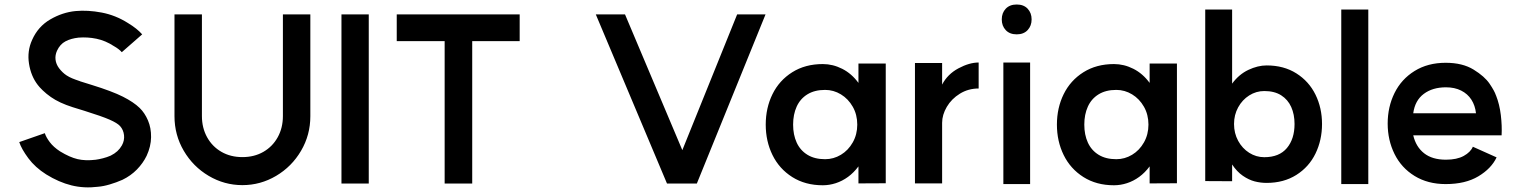

<svg xmlns="http://www.w3.org/2000/svg" viewBox="-20 -796 6673 844"><path d="M183 -29.4Q134.6 -60 104.6 -100.4Q74.6 -140.8 64.6 -171.4L177 -210.6Q182.4 -193 198.8 -171.2Q215.2 -149.4 244 -130.6Q286.6 -104.6 321 -96.5Q355.4 -88.4 400.4 -93.8Q414.2 -95.6 432.3 -100.2Q450.4 -104.8 466.4 -111.8Q484 -120.6 495.8 -131.5Q507.6 -142.4 515.8 -156.8Q527.8 -178.4 525.2 -201.8Q522.6 -225.2 507.8 -241.8Q495.6 -255.2 461.9 -270Q428.2 -284.8 351.4 -308.8L299.6 -324.8Q240.4 -343.6 203.8 -369.4Q183.2 -383.8 167.7 -398.9Q152.2 -414 146.2 -422.4Q116.2 -461 107.5 -516Q98.8 -571 121 -620.2Q147 -679.2 200.7 -710.5Q254.4 -741.8 312.2 -747.4Q366 -752.4 427 -740.8Q488 -729.2 542.4 -694.8Q582.2 -670.8 605 -645L515.4 -566.6Q503.2 -580.6 480.8 -593.2Q443.4 -617.6 404.1 -625.7Q364.8 -633.8 325.2 -630.6Q291.8 -627 267.8 -614.3Q243.8 -601.6 230.6 -573Q221.8 -553.4 224.1 -533.8Q226.4 -514.2 239.4 -496.4Q254.6 -476.4 272.6 -464.6Q284 -457.2 297.4 -451.6Q310.8 -446 330.8 -439.4Q331.2 -438.8 332.8 -438.4L382.8 -422.8Q473.2 -394.8 520.3 -371Q567.4 -347.2 594 -321.4Q616.4 -299.6 630.5 -266.6Q644.6 -233.6 644.1 -193Q643.6 -152.4 624.6 -111.2Q608.8 -78.6 581.9 -51Q555 -23.4 518.2 -5.6Q491.4 6.2 462.6 14.7Q433.8 23.2 410.2 25Q349.8 32.6 294.3 18.9Q238.8 5.2 183 -29.4Z M867.6 -286V-732.8H747V-285.2Q747 -202.7 787.8 -133.2Q828.6 -63.6 897.4 -22.9Q966.2 17.8 1045.6 17.8V-105.4Q993.6 -105.4 953.4 -128.5Q913.2 -151.6 890.4 -192.7Q867.6 -233.9 867.6 -286ZM1344.2 -285.2V-732.8H1223.6V-286Q1223.6 -233.9 1200.8 -192.7Q1178 -151.6 1137.8 -128.5Q1097.6 -105.4 1045.6 -105.4V17.8Q1125 17.8 1193.8 -22.9Q1262.6 -63.6 1303.4 -133.2Q1344.2 -202.7 1344.2 -285.2Z M1601 -732.8V10.8H1481V-732.8Z M2264.4 -615.2H2055.8V10.8H1934.6V-615.2H1724V-732.8H2264.4Z M3043.2 10.8H2912L2599 -732.8H2727.4L2979.4 -136L3220.4 -732.8H3345.2Z M3748.4 -248.2Q3748.4 -292 3728.6 -326.8Q3708.8 -361.6 3676.5 -381.2Q3644.2 -400.8 3607 -400.8Q3560.8 -400.8 3529.2 -381.3Q3497.6 -361.8 3482 -327.3Q3466.4 -292.8 3466.4 -248.2Q3466.4 -203.6 3482 -169.4Q3497.6 -135.2 3529.2 -115.7Q3560.8 -96.2 3607 -96.2Q3644.2 -96.2 3676.5 -115.6Q3708.8 -135 3728.6 -170Q3748.4 -205 3748.4 -248.2ZM3873.6 9.6 3753.6 10.2V-64.6Q3733 -36.8 3707.7 -18.4Q3682.4 0 3654 9.2Q3625.6 18.4 3597 18.4Q3519.6 18.4 3462.5 -17.8Q3405.4 -54 3375.7 -114.6Q3346 -175.2 3346 -248.2Q3346 -321.6 3375.7 -382Q3405.4 -442.4 3462.5 -478.4Q3519.6 -514.4 3597 -514.4Q3641 -514.4 3682.3 -493.5Q3723.6 -472.6 3753.6 -431.6V-516.8H3873.6Z M4282 -521.2V-407Q4236.4 -407 4199.5 -384.2Q4162.6 -361.4 4142 -326.3Q4121.4 -291.2 4121.4 -256V10.2H4002V-519.2H4121.4V-424.2Q4145.4 -470.2 4193.3 -495.7Q4241.2 -521.2 4282 -521.2Z M4508.2 -521V13.2H4390.6V-521ZM4514.8 -710.8Q4514.8 -682.4 4497.3 -663.7Q4479.9 -645 4449.2 -645Q4418.5 -645 4401.1 -663.6Q4383.6 -682.2 4383.6 -710.7Q4383.6 -739.2 4401.1 -757.7Q4418.7 -776.2 4449.3 -776.2Q4480 -776.2 4497.4 -757.7Q4514.8 -739.1 4514.8 -710.8Z M5028.4 -248.2Q5028.4 -292 5008.6 -326.8Q4988.8 -361.6 4956.5 -381.2Q4924.2 -400.8 4887 -400.8Q4840.8 -400.8 4809.2 -381.3Q4777.6 -361.8 4762 -327.3Q4746.4 -292.8 4746.4 -248.2Q4746.4 -203.6 4762 -169.4Q4777.6 -135.2 4809.2 -115.7Q4840.8 -96.2 4887 -96.2Q4924.2 -96.2 4956.5 -115.6Q4988.8 -135 5008.6 -170Q5028.4 -205 5028.4 -248.2ZM5153.6 9.6 5033.6 10.2V-64.6Q5013 -36.8 4987.7 -18.4Q4962.4 0 4934 9.2Q4905.6 18.4 4877 18.4Q4799.6 18.4 4742.5 -17.8Q4685.4 -54 4655.7 -114.6Q4626 -175.2 4626 -248.2Q4626 -321.6 4655.7 -382Q4685.4 -442.4 4742.5 -478.4Q4799.6 -514.4 4877 -514.4Q4921 -514.4 4962.3 -493.5Q5003.6 -472.6 5033.6 -431.6V-516.8H5153.6Z M5670.6 -251Q5670.6 -293 5656 -325.6Q5641.4 -358.2 5611.9 -377Q5582.4 -395.8 5537.6 -395.8Q5501.8 -395.8 5471.3 -376.5Q5440.8 -357.2 5422.7 -324.1Q5404.6 -291 5404.6 -251Q5404.6 -210.4 5422.7 -177Q5440.8 -143.6 5471.3 -124.3Q5501.8 -105 5537.6 -105Q5603.4 -105 5637 -145.2Q5670.6 -185.4 5670.6 -251ZM5791.4 -251Q5791.4 -180 5762.7 -121Q5734 -62 5678.5 -27Q5623 8 5547.6 8Q5520.8 8 5495.1 1.3Q5469.4 -5.4 5443.2 -23.4Q5417 -41.4 5396.2 -73V0.6L5278 0V-754H5396.2V-428.4Q5426.2 -469.2 5467.7 -488.8Q5509.2 -508.4 5548 -508.4Q5623.4 -508.4 5678.7 -473.4Q5734 -438.4 5762.7 -379.9Q5791.4 -321.4 5791.4 -251Z M5994.8 -754V13.2H5876V-754Z M6336.2 -412.2Q6277.4 -412.2 6238.7 -383.3Q6200 -354.4 6192.4 -298.2H6466.2H6468.2Q6464.4 -332.4 6448 -357.9Q6431.6 -383.4 6403.1 -397.8Q6374.6 -412.2 6336.2 -412.2ZM6580.8 -201H6192.4Q6204.2 -150.6 6240.1 -122.3Q6276 -94 6336 -94Q6384.2 -94 6414.3 -110.6Q6444.4 -127.2 6454.4 -151L6558.8 -104.2Q6535.4 -54.8 6478.4 -20.8Q6421.4 13.2 6335 13.2Q6256.4 13.2 6198.3 -22.5Q6140.2 -58.2 6110.1 -119.1Q6080 -180 6080 -252.8Q6080 -326.2 6110.1 -387.1Q6140.2 -448 6198.3 -484Q6256.4 -520 6335 -520Q6409 -520 6457.6 -490.1Q6506.2 -460.2 6528.1 -427.8Q6550 -395.4 6555.8 -377L6556.2 -376.6Q6571.8 -337.2 6577.4 -289.9Q6583 -242.6 6580.8 -201Z"/></svg>

Font: SUIT Variable
Style: Regular
Weight: 400
Designer: Sunn Youn; Korean Glyphs from Source Han Sans (Sandoll Communications; Soo-young Jang, Joo-yeon Kang)
Foundry: Sunn
Version: Version 1.150;FEAKit 1.0